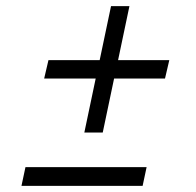

<svg xmlns="http://www.w3.org/2000/svg" viewBox="-20 -605 639 626"><path d="M50 1 63 -60H458L445 1ZM255 -173 292 -349H124L138 -409H305L342 -585H402L365 -409H532L518 -349H352L315 -173Z"/></svg>

Font: Red Hat Display VF
Style: Italic
Weight: 300
Italic angle: -12°
Designer: Pentagram, MCKL
Foundry: Pentagram, MCKL
Version: Version 1.023